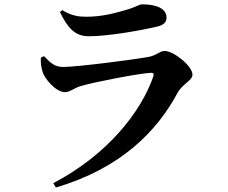

<svg xmlns="http://www.w3.org/2000/svg" viewBox="-20 -796 1040 875"><path d="M223 38.6 234.4 58.5C529.7 -28 695.8 -197.8 789.1 -372.9C811.2 -413.5 857.1 -429.1 857.1 -455.6C857.1 -495.5 771.4 -563.8 730.1 -563.8C707.8 -563.8 693.7 -543.3 657 -536.6C580.6 -522.8 327.6 -490.8 267.4 -490.8C229 -490.8 209.6 -509.7 180.6 -540.2L166.2 -533.2C165.1 -509.1 167.2 -490.8 174.2 -468C183.7 -437.3 234.2 -376.1 276 -376.1C298.5 -376.1 317.3 -394.5 346.9 -403.5C410.3 -422.3 613.4 -461.5 667.4 -464.2C678.5 -464.8 683 -460.2 678.7 -447.5C622.4 -285.2 469.3 -90.3 223 38.6ZM385 -630.8C470.9 -630.8 616.3 -656 696.1 -674.8C728.1 -682.3 738.9 -695.8 738.9 -715.9C738.9 -755.8 695.5 -776.3 628.2 -776.3C613.7 -776.3 599.5 -762.9 548.9 -749.2C506.6 -737.4 448.2 -719.7 373.6 -719.7C340.2 -719.7 305 -723.7 263.7 -749.8L253.2 -740.7C288.9 -667.9 321.7 -630.8 385 -630.8Z"/></svg>

Font: Source Han Serif CN VF
Style: Regular
Weight: 250
Designer: Ryoko NISHIZUKA 西塚涼子 (kana & ideographs); Frank Grießhammer (Latin, Greek & Cyrillic); Wenlong ZHANG 张文龙 (bopomofo); San
Foundry: Adobe
Version: Version 2.002;hotconv 1.1.0;makeotfexe 2.6.0